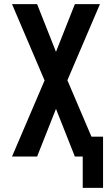

<svg xmlns="http://www.w3.org/2000/svg" viewBox="-20 -755 540 926"><path d="M379 151V0H341L250 -230L159 0H38L195 -367L38 -735H159L250 -505L341 -735H462L305 -368L421 -96H477V151Z"/></svg>

Font: Iosevka Custom
Style: Bold
Weight: 700
Monospace: yes
Designer: Belleve Invis
Foundry: Belleve Invis
Version: Version 30.3.3; ttfautohint (v1.8.3)